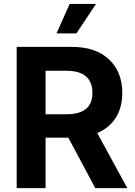

<svg xmlns="http://www.w3.org/2000/svg" viewBox="-20 -969 697 989"><path d="M65.9 0V-727.5H349.6Q473.6 -727.5 541.7 -662.8Q609.9 -598.1 609.9 -490.7Q609.9 -416 576.7 -363Q543.5 -310.1 481 -283.7L635.7 0H470.7L332 -259.8H214.8V0ZM214.8 -380.4H322.3Q456.1 -380.4 456.1 -490.7Q456.1 -545.9 423.1 -575.2Q390.1 -604.5 321.8 -604.5H214.8ZM271 -796.9 338.9 -948.7H474.6L373.5 -796.9Z"/></svg>

Font: Inter-Bold
Style: Bold
Weight: 700
Designer: Rasmus Andersson
Foundry: rsms
Version: Version 4.000;git-a52131595